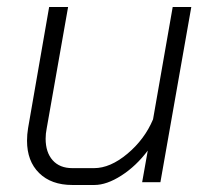

<svg xmlns="http://www.w3.org/2000/svg" viewBox="-20 -519 603 547"><path d="M57 -118Q57 -136 60 -154L120 -499H174L113 -153Q110 -138 110 -124Q110 -85 130 -62.5Q150 -40 186 -40H248Q294 -40 343 -81Q392 -122 416 -179L472 -499H525L437 0H385L401 -90Q368 -46 326 -19Q284 8 249 8H186Q126 8 91.5 -26Q57 -60 57 -118Z"/></svg>

Font: Bai Jamjuree Light
Style: Italic
Weight: 300
Italic angle: -10°
Version: Version 1.000; ttfautohint (v1.6)